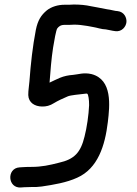

<svg xmlns="http://www.w3.org/2000/svg" viewBox="-20 -712 604 849"><path d="M286 -691H265C236 -691 207.7 -682.2 187.4 -666.5C161.2 -644.7 147.1 -622 138.5 -579.9C124.3 -506.7 116 -431.4 110.1 -351.8C108.1 -324.8 105 -316.2 105 -291.5C106.3 -257.1 134.8 -241.4 165.5 -241C183.4 -240.4 201 -244.6 218.6 -256C235.3 -266.2 257.1 -276.4 279.9 -286C291.4 -291.1 329.8 -294.5 352.9 -297.2C366.9 -298.8 367.9 -301.1 371.8 -280C373.5 -270.6 374 -259.5 374 -246.5C372.3 -205.2 363.9 -146.5 353.8 -108.1C336.6 -37.5 309.1 -7.6 240.2 7.7C198.7 18.4 164 26 119 26C105.2 26 92.8 26.3 81.4 27.1L66.3 28.1C8 31.9 13.7 122.4 73.5 116.9L87.7 115.9C96.5 115.3 105.5 115 118.4 115C132.1 115.6 148.5 114.9 164.5 112.7C217 104.9 274.5 95.4 321.3 73.8C412.6 33.2 444.4 -67.9 456.8 -172C465.5 -245.2 477.9 -359.8 385 -384.3C349.9 -392.5 326.6 -382.9 303.1 -380.9C282.3 -379.4 263.5 -375.5 245.1 -368C228.8 -360.6 214.9 -354.5 199.1 -346.6C203.1 -398.5 207 -451.5 214.7 -501.1C219.3 -530.8 228.3 -579.7 233 -586C239.2 -594.2 247.6 -602 265 -602H286C293.2 -602 300.7 -602.3 309 -603C328 -602.9 344.6 -600.6 365.8 -597.3L392.8 -592.3C407 -590.2 430.3 -582 448 -582C452.2 -582 475.7 -575.6 490.2 -574.2C518.9 -570.6 537.3 -594 539.1 -614.3C540.8 -633.5 529.4 -659.3 500.8 -662.8L490.6 -663.9C481.6 -664.9 471.2 -668.9 454.4 -670.8C444 -672.6 423.3 -677.2 408.2 -679.7L382.1 -684.5C358.9 -689.7 333.7 -692 306 -692C298.9 -692 291.5 -691 286 -691Z"/></svg>

Font: Just Breathe
Style: Bd
Weight: 400
Foundry: Cannot Into Space Fonts
Version: Version 0.72